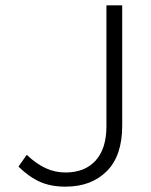

<svg xmlns="http://www.w3.org/2000/svg" viewBox="-20 -688 566 718"><path d="M225 10Q170 10 129.5 -8Q89 -26 49 -65L80 -109Q116 -75 151 -59Q186 -43 225 -43Q297 -43 337.5 -87.5Q378 -132 378 -216V-668H437V-218Q437 -105 379 -47.5Q321 10 225 10Z"/></svg>

Font: Celebes Light
Style: Regular
Weight: 300
Designer: Anugrah Pasau
Foundry: Lafontype
Version: Version 1.000; ttfautohint (v1.8.4)